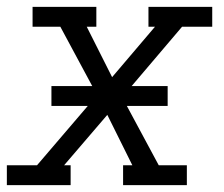

<svg xmlns="http://www.w3.org/2000/svg" viewBox="-33 -540 653 560"><path d="M-13 0V-58H75L223 -231H117V-289H236L143 -462H62V-520H248V-462H220L294 -315L419 -462H400V-520H586V-462H498L351 -289H456V-231H337L430 -58H512V0H326V-58H353L280 -205L154 -58H173V0Z"/></svg>

Font: Iosevka Etoile Light Oblique
Style: Regular
Weight: 300
Italic angle: -9°
Designer: Belleve Invis
Foundry: Belleve Invis
Version: Version 15.5.2; ttfautohint (v1.8.4)